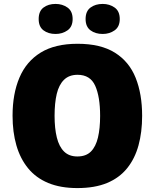

<svg xmlns="http://www.w3.org/2000/svg" viewBox="-20 -948 790 978"><path d="M704 -358Q704 -275 685.5 -207.5Q667 -140 627.5 -91Q588 -42 525.5 -16Q463 10 374 10Q288 10 225.5 -16Q163 -42 123 -91Q83 -140 63.5 -207.5Q44 -275 44 -359Q44 -470 79 -552.5Q114 -635 187 -680Q260 -725 375 -725Q493 -725 565.5 -679.5Q638 -634 671 -551.5Q704 -469 704 -358ZM258 -358Q258 -294 269.5 -247.5Q281 -201 306.5 -176Q332 -151 374 -151Q418 -151 443 -176Q468 -201 479 -247.5Q490 -294 490 -358Q490 -455 465 -511Q440 -567 375 -567Q332 -567 306 -541.5Q280 -516 269 -469.5Q258 -423 258 -358ZM177 -851Q177 -891 201.5 -909.5Q226 -928 263 -928Q298 -928 324 -909.5Q350 -891 350 -851Q350 -812 324 -793.5Q298 -775 263 -775Q226 -775 201.5 -793.5Q177 -812 177 -851ZM416 -851Q416 -891 441 -909.5Q466 -928 503 -928Q538 -928 564 -909.5Q590 -891 590 -851Q590 -812 564 -793.5Q538 -775 503 -775Q466 -775 441 -793.5Q416 -812 416 -851Z"/></svg>

Font: Noto Sans Display Black
Style: Regular
Weight: 900
Designer: Monotype Design Team
Foundry: Monotype Imaging Inc.
Version: Version 2.003